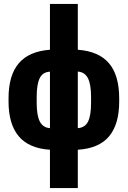

<svg xmlns="http://www.w3.org/2000/svg" viewBox="-20 -750 649 976"><path d="M233.9 206.1H375.5V11.2Q483.4 4.4 534.7 -57.1Q585.9 -118.7 585.9 -233.9V-249.5Q585.9 -367.2 534.2 -428.2Q482.4 -489.3 375.5 -497.1V-730H233.9V-497.1Q127.4 -489.3 75.4 -428.2Q23.4 -367.2 23.4 -250V-234.4Q23.4 -118.7 75.4 -57.1Q127.4 4.4 233.9 11.2ZM233.9 -98.6Q198.7 -101.1 182.6 -131.8Q166.5 -162.6 166.5 -227.5V-256.3Q166.5 -321.8 181.9 -352.8Q197.3 -383.8 233.9 -385.7ZM375.5 -98.6V-386.2Q410.6 -383.8 426.8 -352.8Q442.9 -321.8 442.9 -255.9V-227.5Q442.9 -162.6 427.5 -131.8Q412.1 -101.1 375.5 -98.6Z"/></svg>

Font: Roboto Flex
Style: wght 700 wdth 25 opsz 34 GRAD 0.00 slnt 0.00 XTRA 468 XOPQ 96 YOPQ 79 YTLC 514 YTUC 712 YTAS 750 YTDE -203.00 YTFI 738
Weight: 700
Width: 1
Designer: Berlow after Robertson
Foundry: Google
Version: Version 3.100